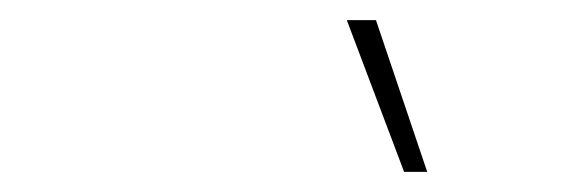

<svg xmlns="http://www.w3.org/2000/svg" viewBox="-20 -754 581 191"><path d="M354 -734 405 -583H382L325 -734Z"/></svg>

Font: Elaine Sans ExtraLight
Style: Italic
Weight: 275
Italic angle: -13°
Designer: Wei Huang
Foundry: Wei Huang
Version: Version 2.001;December 24, 2019;FontCreator 12.0.0.2547 64-b